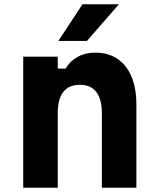

<svg xmlns="http://www.w3.org/2000/svg" viewBox="-20 -881 740 901"><path d="M89 0V-615H251V-559H288Q308 -594 344 -614Q380 -634 427 -634Q488 -634 531 -605Q574 -576 597 -521.5Q620 -467 620 -390V0H458V-350Q458 -416 432 -449.5Q406 -483 355 -483Q303 -483 277 -449.5Q251 -416 251 -350V0ZM254 -689 367 -861H538L388 -689Z"/></svg>

Font: Martian Mono
Style: Bold
Weight: 700
Designer: Roman Shamin
Foundry: Evil Martians
Version: Version 1.000